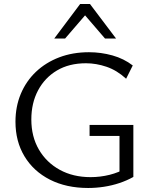

<svg xmlns="http://www.w3.org/2000/svg" viewBox="-20 -927 761 956"><path d="M419 9Q310 9 228.5 -32.5Q147 -74 102 -148.5Q57 -223 57 -321Q57 -396 83.5 -459.5Q110 -523 159 -569.5Q208 -616 275 -641.5Q342 -667 423 -667Q483 -667 540 -651Q597 -635 641 -601L608 -535Q562 -577 510.5 -594.5Q459 -612 408 -612Q324 -612 263.5 -576Q203 -540 169.5 -477Q136 -414 136 -332Q136 -247 173.5 -182.5Q211 -118 277.5 -81.5Q344 -45 431 -45Q479 -45 525.5 -56.5Q572 -68 612 -92L575 -46V-250H426V-305H644V-46Q612 -28 574.5 -15.5Q537 -3 497.5 3Q458 9 419 9ZM503 -735 392 -864 379 -907H428L558 -735ZM250 -735 379 -907H428L416 -865L304 -735Z"/></svg>

Font: Ysabeau Office
Style: Regular
Weight: 400
Designer: Christian Thalmann (Catharsis Fonts)
Version: Version 2.001;gftools[0.9.30]; featfreeze: tnum,lnum,ss02